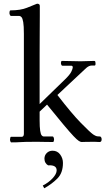

<svg xmlns="http://www.w3.org/2000/svg" viewBox="-20 -767 569 1037"><path d="M194 -205 330 -337Q357 -363 365 -379.5Q373 -396 373 -403Q373 -412 365 -412H317Q313 -412 311 -417.5Q309 -423 309 -427Q309 -431 310.5 -434.5Q312 -438 314 -438Q340 -438 365 -437Q390 -436 415 -436Q438 -436 452.5 -437Q467 -438 489 -438Q494 -438 495 -433Q496 -428 496 -423Q496 -413 491 -413H475Q461 -413 446 -400L290 -254Q367 -154 416.5 -103.5Q466 -53 483 -41Q494 -34 500 -32Q506 -30 519 -30Q524 -30 526.5 -25Q529 -20 529 -15Q529 0 518 0Q508 -1 495 -1Q482 -1 469 -1Q443 -1 432 -0.5Q421 0 421 0Q415 0 405.5 -6Q396 -12 377 -32Q358 -52 324 -92.5Q290 -133 234 -202L194 -164V-118Q194 -80 197 -61Q200 -42 205 -36Q210 -30 215 -30H264Q268 -30 270 -24Q272 -18 272 -13Q272 -9 270.5 -4.5Q269 0 266 0Q239 0 222.5 -0.5Q206 -1 192 -1Q178 -1 157 -1Q114 -1 92 0.5Q70 2 41 2Q38 2 36 -3.5Q34 -9 34 -13Q34 -18 35.5 -23Q37 -28 39 -28H97Q109 -28 109 -45V-584Q109 -627 105.5 -647.5Q102 -668 96 -674.5Q90 -681 84 -681H39Q36 -681 33.5 -686.5Q31 -692 31 -697Q31 -700 32 -705.5Q33 -711 37 -711Q91 -711 125.5 -725Q160 -739 180 -747Q195 -747 195 -735Q195 -721 195 -681.5Q195 -642 194.5 -587Q194 -532 194 -471.5Q194 -411 194 -355ZM211 235Q243 219 264.5 195.5Q286 172 286 153Q286 123 240 126Q232 122 226 112.5Q220 103 220 90Q220 72 232.5 59.5Q245 47 264 47Q290 47 305 67.5Q320 88 320 113Q320 167 290 197Q260 227 219 250Z"/></svg>

Font: Sedan SC
Style: Regular
Weight: 400
Designer: Sebastian Salazar
Foundry: Sebastian Salazar
Version: Version 1.100; ttfautohint (v1.8.4.7-5d5b)